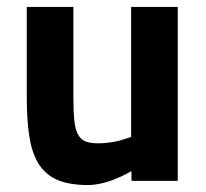

<svg xmlns="http://www.w3.org/2000/svg" viewBox="-20 -520 593 552"><path d="M357 -126V-500H491V0H358V-28Q287 12 233 12Q181 12 147 -2Q113 -16 93 -46Q73 -76 65 -123.5Q57 -171 57 -238V-500H191V-236Q191 -199 193.5 -174.5Q196 -150 203.5 -135Q211 -120 224.5 -114Q238 -108 261 -108Q304 -108 344 -122Z"/></svg>

Font: Sunflower
Style: Bold
Weight: 700
Designer: JIKJI
Foundry: JIKJI
Version: Version 1.00